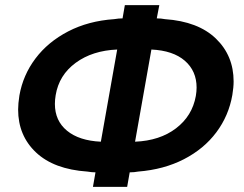

<svg xmlns="http://www.w3.org/2000/svg" viewBox="-20 -727 955 752"><path d="M469 -707 460 -655Q445 -655 427 -652Q326 -645 247 -604Q168 -563 119 -498Q70 -433 56 -353Q51 -321 51 -298Q51 -196 121 -130Q191 -64 322 -55Q339 -52 354 -52L344 5H478L488 -52Q506 -52 521 -55Q622 -63 700.5 -103.5Q779 -144 827.5 -209Q876 -274 890 -355Q895 -385 895 -408Q895 -509 825.5 -576Q756 -643 626 -652Q611 -655 594 -655L604 -707ZM750 -384Q750 -369 747 -351Q733 -273 669.5 -224.5Q606 -176 509 -172L573 -533Q658 -529 704 -489Q750 -449 750 -384ZM195 -320Q195 -336 198 -354Q211 -433 276.5 -481Q342 -529 439 -533L375 -172Q290 -176 242.5 -215Q195 -254 195 -320Z"/></svg>

Font: Geom SemiBold
Style: Bold Italic
Weight: 600
Italic angle: -10°
Version: Version 1.102